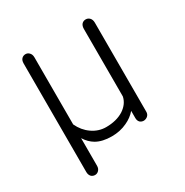

<svg xmlns="http://www.w3.org/2000/svg" viewBox="-158 -667 899 934"><g transform="rotate(-30 291.5 -199.5)"><path d="M141.6 105.5V-49.8Q161.1 -18.6 189.5 -2Q223.6 17.6 276.4 17.6Q323.2 17.6 362.3 -1Q396.5 -16.6 418.9 -43V-2.9Q418.9 12.7 427.7 21.5Q436.5 29.3 449.2 29.3Q461.9 28.3 470.7 20.5Q480.5 11.7 480.5 -2V-502.9Q480.5 -520.5 470.7 -530.3Q461.9 -539.1 449.2 -539.1Q436.5 -539.1 427.7 -530.3Q418.9 -520.5 418.9 -502.9V-124Q411.1 -85.9 373 -60.5Q333 -35.2 274.4 -35.2Q232.4 -35.2 196.3 -60.5Q161.1 -85 141.6 -127V-503.9Q141.6 -520.5 131.8 -530.3Q123 -539.1 111.3 -539.1Q98.6 -539.1 89.8 -530.3Q81.1 -521.5 81.1 -503.9V105.5Q81.1 121.1 89.8 130.9Q98.6 139.6 111.3 139.6Q123 139.6 131.8 130.9Q141.6 121.1 141.6 105.5Z"/></g></svg>

Font: Gulim
Style: Regular
Weight: 400
Version: Version 2.21